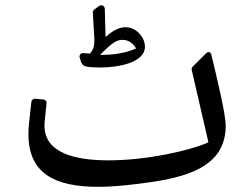

<svg xmlns="http://www.w3.org/2000/svg" viewBox="-20 -683 945 729"><path d="M380.8 -542.5 377.9 -650.4C377.4 -658.2 371.1 -663.1 364.7 -663.1C361.8 -663.1 359.4 -662.6 356.9 -660.6L339.4 -647.9C335 -644.5 332.5 -640.6 332.5 -636.2L338.4 -532.2C338.4 -507.3 334.5 -494.6 321.3 -479.5L295.9 -481.4C287.1 -481.9 280.8 -474.6 282.2 -465.8C290.5 -435 294.4 -431.1 322.3 -428.2C333.5 -427.2 346.7 -426.8 360.4 -426.8C430.7 -426.8 530.3 -445.3 530.3 -505.8C530.3 -541 498.1 -579.6 457 -579.6C434.1 -580.1 409.2 -567.9 380.9 -542.5ZM496.6 -499C460.9 -482.9 414.6 -474.1 359.9 -474.6C405.8 -521 422.9 -531.7 445.3 -531.7C473.1 -531.7 489.8 -512.2 496.6 -499ZM87.9 -174.3C87.9 -25.4 186 26.4 353.5 26.4C414.6 26.4 489.8 18.1 566.9 6.4C714.8 -17.1 836.9 -63 836.9 -206C836.9 -251.5 802.7 -390.6 782.2 -476.5C780.8 -482.4 776.9 -485.3 772 -485.3C769 -485.3 765.6 -483.9 762.7 -480.9L711.9 -430.2C709 -427.2 707.5 -423.3 707.5 -419.4L770.5 -146.5C771.5 -143.1 771 -142.6 768.1 -141.1C702.2 -112.3 541.5 -74.2 391.1 -74.2C262.7 -74.2 148.9 -103 148.9 -206C148.9 -215.3 149.4 -222.6 156.7 -291C157.7 -298.8 152.8 -304.2 145 -305.2L114.3 -308.1C106.9 -308.6 100.1 -303.7 99.1 -296.4C89.8 -215.8 87.9 -195.8 87.9 -174.3Z"/></svg>

Font: Pfont
Style: Regular
Weight: 400
Designer: Damoon Khanjanzadeh
Foundry: pfont
Version: Version 1.000;PS 000.300;hotconv 1.0.88;makeotf.lib2.5.64775